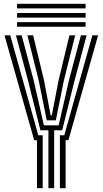

<svg xmlns="http://www.w3.org/2000/svg" viewBox="-20 -985 538 1005"><path d="M233.5 0V-303H191.5L126.5 -564.2L63.5 -800H93.5L156.2 -564.2L209.8 -329H287.2L340.8 -564.2L403.5 -800H433.5L370.5 -564.2L305.5 -303H263.5V0ZM173.5 0V-251H159L3.5 -800H33.5L180.5 -277H203.5V0ZM293.5 0V-277H316.5L463.5 -800H493.5L338 -251H323.5V0ZM224.8 -355 182.5 -564.2 123.5 -800H153.5L210.5 -564.2L245.2 -381H251.2L286.5 -564.2L343.5 -800H373.5L314.5 -564.2L272.2 -355ZM428 -941H69.5V-965H428ZM428 -893H69.5V-917H428ZM428 -845H69.5V-869H428Z"/></svg>

Font: Big Shoulders Inline Display Black
Style: Regular
Weight: 900
Designer: Patric King
Foundry: XO Type Co
Version: Version 1.000